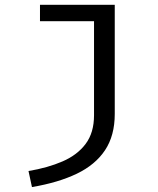

<svg xmlns="http://www.w3.org/2000/svg" viewBox="-20 -546 640 778"><path d="M445 -526.5V-84.5Q445 3.5 405.5 62.8Q366 122 291 158Q216 194 109.5 212L95.5 147Q173.5 134 233.5 108Q293.5 82 327.2 36.8Q361 -8.5 361 -79V-460H142V-526.5Z"/></svg>

Font: Fast_Mono
Style: Regular
Weight: 400
Monospace: yes
Designer: Carrois Corporate, Edenspiekermann AG, Nikita Prokopov
Foundry: Carrois Corporate, Edenspiekermann AG, Nikita Prokopov
Version: Version 5.002